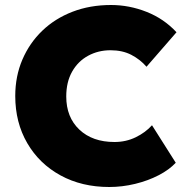

<svg xmlns="http://www.w3.org/2000/svg" viewBox="-20 -738 741 768"><path d="M417 10Q307 10 222 -36.5Q137 -83 89 -165.5Q41 -248 41 -354Q41 -433 69.5 -499.5Q98 -566 149 -615Q200 -664 270 -691Q340 -718 424 -718Q497 -718 566.5 -690.5Q636 -663 686 -609L566 -471Q541 -500 505.5 -518.5Q470 -537 422 -537Q373 -537 332.5 -515Q292 -493 268.5 -451.5Q245 -410 245 -352Q245 -269 297.5 -219.5Q350 -170 438 -170Q484 -170 523 -189Q562 -208 588 -237L683 -87Q657 -59 614.5 -37Q572 -15 520.5 -2.5Q469 10 417 10Z"/></svg>

Font: Lexend Deca ExtraBold
Style: Regular
Weight: 800
Designer: Bonnie Shaver-Troup, Thomas Jockin
Foundry: Lexend
Version: Version 1.008; ttfautohint (v1.8.4.7-5d5b)